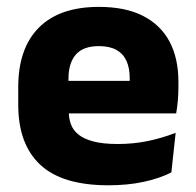

<svg xmlns="http://www.w3.org/2000/svg" viewBox="-20 -526 570 558"><path d="M295 12.5Q161 12.5 97 -47.2Q33 -107 33 -221.5V-272.5Q33 -385.5 93 -445.8Q153 -506 267.5 -506Q344.5 -506 395.8 -479.8Q447 -453.5 472.8 -405Q498.5 -356.5 498.5 -288.5V-272Q498.5 -253 496.8 -233.2Q495 -213.5 492 -196.5H354Q356 -225.5 356.5 -251.2Q357 -277 357 -298Q357 -328.5 347.5 -349.2Q338 -370 318.2 -381Q298.5 -392 267.5 -392Q221.5 -392 200.2 -367.2Q179 -342.5 179 -297V-252L180 -235.5V-200.5Q180 -181.5 186.2 -164.5Q192.5 -147.5 208.2 -134.8Q224 -122 251.8 -114.8Q279.5 -107.5 322.5 -107.5Q368 -107.5 410 -116.2Q452 -125 490.5 -140L478 -25Q444 -7.5 397.5 2.5Q351 12.5 295 12.5ZM114 -196.5V-291H461V-196.5Z"/></svg>

Font: Anek Gujarati Medium
Style: Bold
Weight: 700
Version: Version 1.003